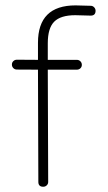

<svg xmlns="http://www.w3.org/2000/svg" viewBox="-20 -691 401 716"><path d="M121.6 -531.7Q121.6 -670.9 261.7 -670.9L318.4 -669.4Q325.7 -669.4 331.1 -663.8Q336.4 -658.2 336.4 -650.9Q336.4 -632.8 318.4 -632.8H317.4L260.7 -634.3Q206.1 -634.3 182.1 -610.1Q158.2 -585.9 158.2 -529.8V-467.8H266.6Q274.4 -467.8 279.8 -462.4Q285.2 -457 285.2 -449.2Q285.2 -441.4 279.8 -436.3Q274.4 -431.2 266.6 -431.2H158.2L159.7 -13.2V-12.7Q159.7 -4.9 154.3 0.2Q148.9 5.4 141.1 5.4Q123 5.4 123 -12.7V-13.2L121.6 -431.2L43 -431.6Q35.2 -431.6 29.8 -437Q24.4 -442.4 24.4 -450.2Q24.4 -458 29.8 -463.1Q35.2 -468.3 43 -468.3L121.6 -467.8Z"/></svg>

Font: Manjari Thin
Style: Regular
Weight: 100
Designer: Santhosh Thottingal <santhosh.thottingal@gmail.com>
Version: Version 2.000